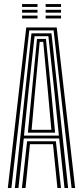

<svg xmlns="http://www.w3.org/2000/svg" viewBox="-20 -937 414 957"><path d="M19 0 110.8 -800H262.8L354.5 0H336.8L247.2 -785.5H126L36.8 0ZM54 0 136.8 -770.8H236.5L319.5 0H301.5L275 -247H98.5L72 0ZM99.5 -261.2H273.5L251 -480.5L221.2 -756.5H152.2L122 -480.5ZM119 -275.8 138.8 -480.5 164.5 -742.8H209L235.2 -480.5L254.5 -275.8ZM137.5 -290H236L218.8 -480.5L195.5 -728.2H177.8L154.5 -480.5ZM89.2 0 115 -232.8H258.5L284 0H266.2L244.2 -218.2H129.2L107.2 0ZM207.5 -902.5V-916.8H284.2V-902.5ZM90 -902.5V-916.8H167V-902.5ZM90 -873.8V-888H167V-873.8ZM207.5 -873.8V-888H284.2V-873.8ZM90 -845V-859.2H167V-845ZM207.5 -845V-859.2H284.2V-845Z"/></svg>

Font: Big Shoulders Inline Display SemiBold
Style: Regular
Weight: 600
Designer: Patric King
Foundry: XO Type Co
Version: Version 1.000